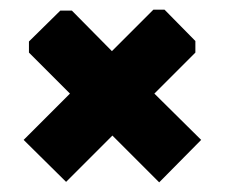

<svg xmlns="http://www.w3.org/2000/svg" viewBox="-20 -563 467 398"><path d="M129 -541 212 -457 298 -543H321L385 -478V-454L300 -369L397 -273L310 -185L213 -282L117 -186L29 -273L125 -369L40 -454V-477L105 -541Z"/></svg>

Font: Chau Philomene One
Style: Regular
Weight: 400
Designer: Vicente Lamonaca
Foundry: TipoType
Version: Version 1.002